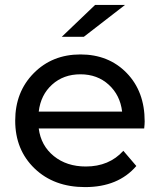

<svg xmlns="http://www.w3.org/2000/svg" viewBox="-20 -757 652 783"><path d="M368 -737H490L322 -607H232ZM570 -262Q570 -251 568 -233H138Q147 -163 199.5 -120.5Q252 -78 330 -78Q425 -78 483 -142L536 -80Q462 6 327 6Q200 6 121 -70Q42 -146 42 -265Q42 -382 117.5 -458.5Q193 -535 308 -535Q423 -535 496.5 -459.5Q570 -384 570 -262ZM138 -302H478Q470 -369 423.5 -411.5Q377 -454 308 -454Q239 -454 192.5 -412Q146 -370 138 -302Z"/></svg>

Font: false
Style: Regular
Weight: 500
Designer: Julieta Ulanovsky
Foundry: Julieta Ulanovsky
Version: Version 7.222;hotconv 1.0.109;makeotfexe 2.5.65596